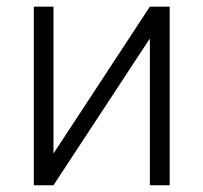

<svg xmlns="http://www.w3.org/2000/svg" viewBox="-20 -548 602 568"><path d="M423.3 -528.3H481.9V0H423.3V-434.1L138.2 0H80.1V-528.3H138.2V-93.8Z"/></svg>

Font: Roboto-Light
Style: Regular
Weight: 300
Designer: Google
Version: Version 2.137; 2017